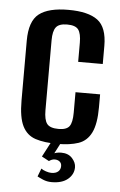

<svg xmlns="http://www.w3.org/2000/svg" viewBox="-50 -540 457 731"><g transform="rotate(5 179.0 -174.5)"><path d="M185 8Q134 8 100.5 -3Q67 -14 50.5 -47Q34 -80 34 -145V-373Q34 -448 70 -476Q106 -504 182 -504Q258 -504 294 -477Q330 -450 330 -379V-310H236V-383Q236 -418 225 -433Q214 -448 182 -448Q151 -448 139.5 -433Q128 -418 128 -383V-116Q128 -79 139.5 -64Q151 -49 184 -49Q214 -49 225 -63.5Q236 -78 236 -116V-194H330V-145Q330 -81 313.5 -47.5Q297 -14 264.5 -3Q232 8 185 8ZM175 155Q157 155 142 148.5Q127 142 120 138L132 107Q138 112 150 116Q162 120 171 120Q188 120 197 112Q206 104 206 91Q206 80 198.5 74Q191 68 180 68Q173 68 167.5 70.5Q162 73 158 76L130 61L162 0H199L172 52L166 49Q173 45 182 42.5Q191 40 202 40Q229 40 244 56.5Q259 73 259 91Q259 118 237 136.5Q215 155 175 155Z"/></g></svg>

Font: Alumni Sans Thin SemiBold
Style: Regular
Weight: 600
Version: Version 1.018